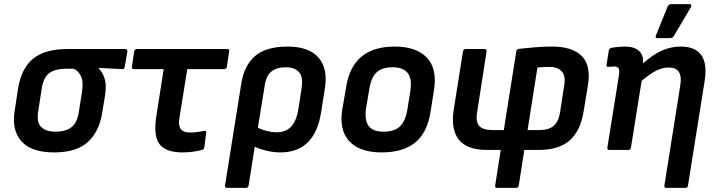

<svg xmlns="http://www.w3.org/2000/svg" viewBox="-20 -731 3494 936"><path d="M244 12Q134 12 85.5 -41Q37 -94 51 -187L68 -299Q84 -398 141.5 -445Q199 -492 310 -492H590Q602 -492 601 -480L588 -405Q586 -393 576 -394L461 -400V-398Q480 -379 490 -348Q500 -317 492 -265L478 -180Q463 -88 407.5 -38Q352 12 244 12ZM251 -89Q300 -89 328 -110.5Q356 -132 364 -184L379 -278Q388 -332 375 -359Q362 -386 339 -396H301Q252 -396 222 -376Q192 -356 183 -297L166 -186Q158 -134 181 -111.5Q204 -89 251 -89Z M870 12Q789 12 758 -28Q727 -68 742 -164L778 -394H633Q621 -394 623 -405L634 -480Q637 -492 647 -492H1087Q1100 -492 1097 -480L1086 -405Q1084 -394 1073 -394H893L854 -152Q844 -85 904 -85Q925 -85 943 -87.5Q961 -90 976 -93Q987 -95 985 -83L976 -12Q974 -3 964 0Q947 5 922 8.5Q897 12 870 12Z M1087 185Q1075 185 1077 173L1156 -322Q1170 -412 1223.5 -458Q1277 -504 1382 -504Q1485 -504 1532 -451Q1579 -398 1564 -301L1546 -187Q1516 12 1347 12Q1315 12 1280.5 4Q1246 -4 1222 -16L1192 173Q1190 185 1179 185ZM1270 -311 1237 -108Q1258 -98 1282.5 -92Q1307 -86 1327 -86Q1374 -86 1400 -114.5Q1426 -143 1435 -201L1450 -300Q1459 -355 1438 -379Q1417 -403 1373 -403Q1328 -403 1302.5 -382Q1277 -361 1270 -311Z M1840 12Q1733 12 1682.5 -43Q1632 -98 1649 -199L1668 -310Q1700 -504 1904 -504Q2009 -504 2060.5 -450.5Q2112 -397 2096 -294L2079 -186Q2063 -84 2004 -36Q1945 12 1840 12ZM1850 -89Q1902 -89 1929 -114Q1956 -139 1966 -197L1980 -285Q1990 -346 1968 -374.5Q1946 -403 1894 -403Q1842 -403 1815.5 -378Q1789 -353 1780 -295L1765 -206Q1756 -148 1776 -118.5Q1796 -89 1850 -89Z M2404 185Q2392 185 2394 173L2421 0H2355Q2256 0 2216.5 -50.5Q2177 -101 2192 -197L2237 -480Q2239 -492 2251 -492H2342Q2354 -492 2352 -480L2306 -184Q2298 -137 2316.5 -117Q2335 -97 2380 -97H2436L2497 -481Q2499 -492 2511 -493Q2544 -497 2586.5 -500.5Q2629 -504 2673 -504Q2769 -504 2815.5 -458.5Q2862 -413 2846 -314L2825 -187Q2810 -93 2757 -46.5Q2704 0 2607 0H2536L2509 173Q2507 185 2495 185ZM2552 -97H2610Q2655 -97 2679 -117.5Q2703 -138 2710 -182L2731 -318Q2738 -362 2718 -383.5Q2698 -405 2659 -405Q2643 -405 2628.5 -404Q2614 -403 2600 -402Z M2951 0Q2939 0 2941 -12L2997 -362Q3001 -390 2995.5 -398.5Q2990 -407 2973 -407Q2967 -407 2960 -406Q2953 -405 2946 -405Q2936 -403 2937 -416L2948 -485Q2950 -495 2962 -498Q2978 -501 2995.5 -502.5Q3013 -504 3027 -504Q3072 -504 3095 -483Q3118 -462 3115 -422Q3163 -465 3207 -484.5Q3251 -504 3298 -504Q3442 -504 3415 -335L3334 173Q3332 185 3322 185H3229Q3217 185 3219 173L3297 -319Q3309 -402 3240 -402Q3211 -402 3180 -387Q3149 -372 3108 -337L3056 -12Q3054 0 3043 0ZM3184 -545Q3172 -545 3178 -559L3235 -700Q3240 -711 3254 -711H3341Q3348 -711 3349.5 -706.5Q3351 -702 3348 -696L3266 -557Q3260 -545 3246 -545Z"/></svg>

Font: Sofia Sans
Style: Bold Italic
Weight: 700
Italic angle: -9°
Designer: Botio Nikoltchev, Ani Petrova
Foundry: lettersoup
Version: Version 4.101; ttfautohint (v1.8.4.7-5d5b)